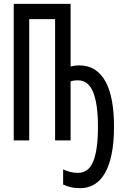

<svg xmlns="http://www.w3.org/2000/svg" viewBox="-20 -734 640 1004"><path d="M349.1 -386.2Q357.9 -388.7 369.9 -390.4Q381.8 -392.1 394 -392.1Q441.9 -392.1 476.3 -369.6Q510.7 -347.2 533 -305.4Q555.2 -263.7 565.7 -204.6Q576.2 -145.5 576.2 -71.8Q576.2 11.2 563.7 71.8Q551.3 132.3 528.3 171.9Q505.4 211.4 472.7 230.7Q439.9 250 398.9 250Q372.6 250 351.8 245.4Q331.1 240.7 310.1 231V151.9Q328.6 159.7 346.4 164.8Q364.3 169.9 387.2 169.9Q443.4 169.9 467.8 109.6Q492.2 49.3 492.2 -71.8Q492.2 -190.4 467 -252.2Q441.9 -314 387.2 -314Q362.3 -314 349.1 -308.1V0H268.1V-633.8H132.8V0H51.8V-713.9H349.1Z"/></svg>

Font: Apple Sans Adjectives
Style: Regular
Weight: 400
Monospace: yes
Foundry: Apple Sans Adjectives
Version: Version 0.01